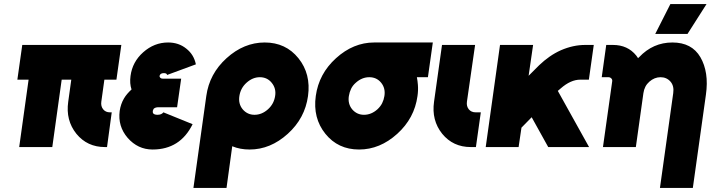

<svg xmlns="http://www.w3.org/2000/svg" viewBox="-20 -720 3483 940"><path d="M89 -500 65 -330H120L74 0H236L282 -330H329L314 -222Q301 -131 354 -65Q407 0 494 0H504L527 -170H518Q497 -170 485 -185Q473 -200 476 -222L491 -330H550L574 -500Z M867 -335H776Q769 -335 765 -339Q761 -343 761 -348Q763 -355 767 -358Q772 -362 782 -362Q797 -362 798 -353L939 -405Q934 -429 922.5 -448Q911 -467 892 -482Q855 -512 803 -512Q735 -512 681 -464Q628 -417 619 -348Q614 -311 624 -282Q613 -272 603.5 -261Q594 -250 587 -238Q571 -211 566 -177Q556 -102 605 -45Q655 12 727 12Q862 12 923 -112L780 -170Q771 -158 751 -158Q737 -158 731 -164Q727 -168 728 -177Q730 -183 732 -187Q740 -195 756 -195H847Z M1252 -342Q1288 -342 1310 -315Q1333 -287 1327 -250Q1321 -211 1292 -185Q1262 -158 1226 -158Q1191 -158 1168 -185Q1146 -212 1152 -250Q1158 -289 1187 -315Q1217 -342 1252 -342ZM1276 -512Q1174 -512 1089 -435Q1005 -359 990 -250L927 200H1089L1117 -4Q1155 12 1202 12Q1304 12 1389 -65Q1473 -141 1488 -250Q1503 -358 1441 -435Q1379 -512 1276 -512Z M1812 -512Q1710 -512 1625 -435Q1541 -359 1526 -250Q1511 -142 1573 -65Q1635 12 1738 12Q1840 12 1925 -65Q2009 -141 2024 -250Q2026 -264 2026.5 -277.5Q2027 -291 2026 -304Q2025 -314 2024 -323.5Q2023 -333 2021 -342H2075L2099 -512ZM1788 -342Q1824 -342 1846 -315Q1868 -288 1862 -250Q1859 -231 1851 -215Q1843 -199 1828 -185Q1798 -158 1762 -158Q1727 -158 1704 -185Q1682 -212 1688 -250Q1691 -269 1699 -285.5Q1707 -302 1722 -315Q1752 -342 1788 -342Z M2144 -500 2105 -222Q2092 -131 2145 -65Q2198 0 2285 0H2310L2334 -170H2309Q2287 -170 2275 -185Q2263 -200 2266 -222L2306 -500Z M2428 -500 2358 0H2519L2533 -95L2583 -146L2664 0H2864L2711 -275L2725 -287Q2774 -330 2821 -330H2863L2887 -500H2845Q2786 -500 2726 -474Q2697 -461 2670.5 -442.5Q2644 -424 2620 -401L2568 -349L2590 -500Z M3372 200 3436 -256Q3444 -312 3437 -358Q3430 -404 3409 -440Q3367 -512 3272 -512Q3177 -512 3109 -440Q3108 -439 3106.5 -438Q3105 -437 3104 -435Q3102 -438 3099.5 -441.5Q3097 -445 3095 -448Q3053 -500 2981 -500H2948L2926 -342H2959Q2967 -342 2973 -336Q2979 -330 2977 -320L2932 0H2989H3074H3093L3130 -264Q3135 -299 3159 -320Q3184 -342 3214 -342Q3244 -342 3263 -320Q3281 -299 3276 -264L3211 200ZM3188 -554H3346L3439 -700H3262Z"/></svg>

Font: Unageo
Style: Black-Italic
Weight: 900
Designer: Richard Sepsi
Foundry: Richard Sepsi
Version: Version 2.000